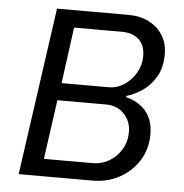

<svg xmlns="http://www.w3.org/2000/svg" viewBox="-50 -735 752 783"><g transform="rotate(5 325.5 -343.0)"><path d="M55 0 152 -686H444Q492 -686 528.5 -667.5Q565 -649 585.5 -616Q606 -583 606 -540Q606 -482 582.5 -444Q559 -406 526.5 -385Q494 -364 465 -356L464 -351Q478 -348 497 -339.5Q516 -331 534.5 -314.5Q553 -298 564.5 -272Q576 -246 576 -209Q576 -148 546.5 -101Q517 -54 467.5 -27Q418 0 358 0ZM152 -71H353Q388 -71 419 -89Q450 -107 469 -139Q488 -171 488 -211Q488 -254 459.5 -284Q431 -314 386 -314H186ZM197 -385H390Q424 -385 453.5 -404.5Q483 -424 501 -455.5Q519 -487 519 -523Q519 -568 493.5 -591.5Q468 -615 424 -615H228Z"/></g></svg>

Font: Chivo Medium Light
Style: Italic
Weight: 300
Italic angle: -8.05°
Version: Version 2.002